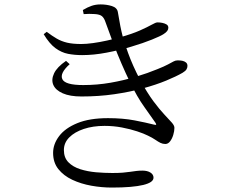

<svg xmlns="http://www.w3.org/2000/svg" viewBox="-20 -811 1040 879"><path d="M193.9 -665.3 180 -654.4Q206.1 -610.9 233.8 -590.6Q261.6 -570.3 291.7 -564.5Q321.9 -558.7 356.3 -558.7Q409.2 -558.7 468.2 -570Q527.3 -581.2 581.6 -597.5Q635.9 -613.7 675.4 -629.7Q714.8 -645.6 728.9 -654.9Q740.4 -662.2 745.6 -669.3Q750.7 -676.5 750.7 -683.8Q750.7 -693.9 742.7 -698.9Q734.7 -703.9 723.5 -706.2Q712.4 -708.5 701 -708.5Q693.1 -708.5 674.3 -697.8Q655.4 -687.1 620.9 -671.7Q586.3 -656.2 529.2 -640Q501.7 -632.4 469 -625.2Q436.3 -617.9 405.4 -613.7Q374.5 -609.5 352 -609.5Q313.1 -609.5 287 -615.7Q260.8 -622 239.6 -634.4Q218.4 -646.7 193.9 -665.3ZM299 -517.2 282.3 -532.3Q241.2 -504.1 227.5 -475.1Q213.8 -446.1 224.2 -422.1Q234.6 -398.2 267.5 -383.7Q300.3 -369.3 352.9 -369.3Q432 -369.3 503 -379.6Q574 -389.9 634.3 -406.4Q694.5 -422.9 740.6 -441.9Q786.6 -460.9 815.5 -477.6Q829.2 -485.8 833.7 -493.4Q838.2 -501 838.2 -509.3Q838.2 -519.3 831.6 -524.9Q824.9 -530.6 814.4 -532.8Q803.8 -535 791.1 -534.4Q783.3 -534.4 774.3 -529.6Q765.2 -524.9 748.9 -516Q732.5 -507.1 700.1 -494.2Q657.4 -476.4 602.3 -459.7Q547.2 -443 486.1 -432.3Q425 -421.6 361 -421.6Q278.1 -421.6 265.4 -448.6Q252.7 -475.6 299 -517.2ZM474.3 -270.1Q390 -270.1 334.2 -247.3Q278.4 -224.5 250.8 -188Q223.1 -151.6 223.1 -110.9Q223.1 -66.9 247.2 -36.8Q271.2 -6.7 310.8 12Q350.4 30.6 398 39.2Q445.5 47.7 492.4 47.7Q540.4 47.7 576.3 44.6Q612.1 41.5 635.6 35.8Q659.2 30 671 21.8Q682.8 13.5 682.8 2.3Q682.8 -12.1 668.8 -21Q654.8 -29.9 632 -29.9Q617.3 -29.9 604.1 -28.3Q591 -26.7 576.4 -24.5Q561.8 -22.2 542.3 -20.6Q522.8 -19 494.4 -19Q458.5 -19 419.9 -22.3Q381.2 -25.7 347.6 -36.3Q313.9 -47 293.2 -68.1Q272.5 -89.1 272.5 -123.9Q272.5 -157.3 297 -181.9Q321.5 -206.6 363.6 -220.7Q405.6 -234.7 458.6 -234.7Q500 -234.7 538.5 -227.3Q577.1 -219.9 607.8 -209.7Q638.6 -199.5 657.2 -190.1Q677.7 -180.4 690.8 -171.3Q703.9 -162.2 714.4 -157Q725 -151.8 736.7 -151.8Q749.4 -151.8 758.6 -163.8Q767.9 -175.8 773.2 -193.4Q778.5 -211 778.5 -225.7Q778.5 -236.3 766.5 -249.8Q754.6 -263.4 733 -286.1Q711.4 -308.8 682.8 -347Q654.3 -385.2 621.1 -445.9Q603.7 -479.4 590.1 -509.9Q576.5 -540.5 566.4 -568.5Q556.4 -596.5 547.9 -621.9Q541.2 -644.7 535.9 -668.2Q530.6 -691.7 526.9 -714.1Q523.2 -736.5 519.6 -755.4Q516.4 -775.7 492.2 -783.3Q467.9 -790.8 440.8 -790.8Q418.4 -790.8 399.6 -784.4Q380.8 -778 359.3 -765.1L363.1 -746.4Q376 -747.5 388.6 -747.5Q401.2 -747.4 414.2 -746.6Q437.2 -745.1 446.9 -736.8Q456.6 -728.5 462.4 -711.2Q479.8 -662 498.3 -613.3Q516.9 -564.6 536.2 -519.9Q555.5 -475.2 574.5 -436.2Q607.3 -367.7 641.6 -320Q676 -272.3 691.2 -249.7Q695.8 -242.9 695 -240.4Q694.3 -237.9 683.8 -240.7Q649.3 -249.6 595.9 -259.9Q542.4 -270.1 474.3 -270.1Z"/></svg>

Font: Noto Serif TC
Style: Regular
Weight: 200
Designer: Ryoko NISHIZUKA 西塚涼子 (kana & ideographs); Frank Grießhammer (Latin, Greek & Cyrillic); Wenlong ZHANG 张文龙 (bopomofo); San
Foundry: Adobe
Version: Version 2.001;hotconv 1.1.0;makeotfexe 2.6.0